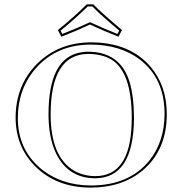

<svg xmlns="http://www.w3.org/2000/svg" viewBox="-20 -853 839 883"><path d="M747.1 -329.1Q747.1 -163.1 636.2 -69.3Q542 9.3 397.9 9.8Q241.2 9.8 142.6 -87.4Q52.7 -177.2 51.8 -310.1Q51.8 -461.4 151.4 -560.5Q249.5 -657.2 397 -658.2Q577.6 -658.2 673.3 -544.9Q746.6 -458 747.1 -329.1ZM383.8 -605Q213.4 -602.5 212.9 -327.1Q212.9 -130.9 321.8 -67.4Q364.3 -43.5 418 -43Q577.6 -43 585.4 -282.7Q585.9 -296.4 585.9 -310.1Q585.9 -522 492.2 -579.1Q448.7 -605 383.8 -605ZM541 -714.8 524.9 -684.1Q457.5 -710.4 394 -740.2Q341.8 -715.3 262.2 -684.1L246.1 -714.8Q321.3 -775.4 378.9 -833H409.2Q443.4 -796.9 541 -714.8ZM736.8 -329.1Q736.8 -492.7 622.1 -580.1Q532.2 -647.5 397 -647.9Q244.1 -647.9 148.4 -543Q62.5 -447.8 62 -310.1Q62 -167.5 166 -79.1Q260.3 -0.5 397.9 0Q573.7 0 667 -114.7Q736.3 -201.7 736.8 -329.1ZM383.8 -615.2Q531.2 -615.2 574.7 -480Q595.7 -413.1 596.2 -310.1Q594.7 -34.2 418 -33.2Q293.5 -33.2 237.8 -147.5Q203.1 -220.2 203.1 -327.1Q203.1 -590.3 355.5 -612.8Q369.6 -615.2 383.8 -615.2ZM528.3 -712.4Q439 -787.6 404.8 -823.2H383.3Q328.1 -768.6 258.8 -712.4L266.6 -696.8Q341.3 -726.1 389.6 -749L394 -751L398.4 -749Q459 -720.7 520 -696.8Z"/></svg>

Font: Linux Biolinum Outline O
Style: Bold
Weight: 700
Designer: Philipp H. Poll
Foundry: Philipp H. Poll
Version: Version 0.9.2